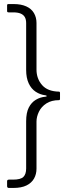

<svg xmlns="http://www.w3.org/2000/svg" viewBox="-20 -762 316 947"><path d="M160 -649V-419Q160 -374 187.5 -342.5Q215 -311 271 -310Q276 -310 276 -303V-275Q276 -268 271 -268Q234 -268 209 -252Q184 -236 172 -211Q160 -186 160 -162V70Q160 97 148 118.5Q136 140 111 152.5Q86 165 46 165H24Q15 165 15 156V132Q15 124 24 124H44Q82 124 95.5 110.5Q109 97 109 69V-164Q109 -206 122 -231.5Q135 -257 157 -270Q179 -283 204 -285Q211 -286 210.5 -288.5Q210 -291 204 -292Q178 -295 156 -309.5Q134 -324 121.5 -351Q109 -378 109 -417V-648Q109 -666 102.5 -677.5Q96 -689 82 -695Q68 -701 45 -701H23Q15 -701 15 -707V-737Q15 -742 23 -742H47Q84 -742 109.5 -730.5Q135 -719 147.5 -697.5Q160 -676 160 -649Z"/></svg>

Font: Libre Franklin Thin ExtraLight
Style: Regular
Weight: 250
Version: Version 3.000